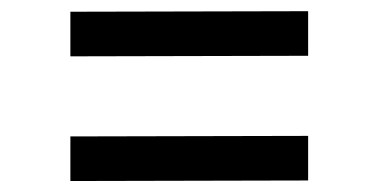

<svg xmlns="http://www.w3.org/2000/svg" viewBox="-20 -525 690 350"><path d="M108.3 -195V-276.3L541.7 -277.3V-196ZM108.3 -422.3V-503.6L541.7 -504.6V-423.3Z"/></svg>

Font: REM Medium
Style: Regular
Weight: 500
Designer: Octavio Pardo
Foundry: Ashler Design
Version: Version 1.005;gftools[0.9.28]